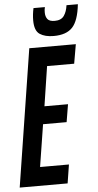

<svg xmlns="http://www.w3.org/2000/svg" viewBox="-72 -937 495 974"><g transform="rotate(-5 175.5 -450.5)"><path d="M-12 0 98 -700H335L318 -602H180L149 -400H269L254 -310H134L100 -95H247L232 0ZM227 -751Q183 -751 156.5 -768.5Q130 -786 130 -839Q130 -869 137 -901H195Q193 -893 192.5 -887Q192 -881 192 -874Q192 -853 202 -840Q212 -827 239 -827Q272 -827 286.5 -848Q301 -869 305 -901H363Q354 -818 323 -784.5Q292 -751 227 -751Z"/></g></svg>

Font: Georama ExtraCondensed SemiBold
Style: Italic
Weight: 600
Width: 2
Italic angle: -9°
Designer: Jean-Baptiste Levee
Foundry: Production Type
Version: Version 1.000